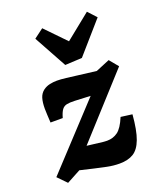

<svg xmlns="http://www.w3.org/2000/svg" viewBox="-128 -751 708 842"><g transform="rotate(-20 226.0 -329.5)"><path d="M44 9 4 -32 302 -353 303 -314 194 -319Q171 -320 157 -317Q143 -314 134.5 -302.5Q126 -291 119 -266H62Q61 -286 60 -302.5Q59 -319 59 -331Q59 -361 65 -380.5Q71 -400 87 -412Q101 -422 117.5 -425.5Q134 -429 151 -429Q168 -429 193 -426Q218 -423 249 -419L330 -409L395 -436L429 -395L142 -79L134 -121L250 -107Q252 -107 256.5 -106.5Q261 -106 268 -106Q297 -106 318.5 -122Q340 -138 359 -184L412 -177Q406 -104 391 -64Q376 -24 350.5 -8.5Q325 7 286 7Q257 7 228 1Q199 -5 173 -11L109 -26ZM414 -629 288 -485 209 -481 125 -634 169 -667 260 -573 378 -668Z"/></g></svg>

Font: Yrsa
Style: Italic
Weight: 400
Italic angle: -7.10001°
Designer: Anna Giedrys (Yrsa+Rasa design), David Brezina (Yrsa art-direction, Rasa art-direction, design)
Foundry: Rosetta Type Foundry
Version: Version 2.004